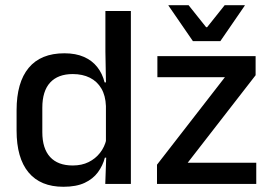

<svg xmlns="http://www.w3.org/2000/svg" viewBox="-20 -704 1039 735"><path d="M222.5 11Q135 11 89.2 -44Q43.5 -99 43.5 -204.5V-282Q43.5 -388.5 89.8 -444.2Q136 -500 226.5 -500Q270 -500 301.2 -486.2Q332.5 -472.5 352.2 -447.5Q372 -422.5 380.5 -388.5H413L385.5 -298Q384 -338 368 -365.2Q352 -392.5 324 -406.5Q296 -420.5 258.5 -420.5Q202 -420.5 172 -388Q142 -355.5 142 -291.5V-198Q142 -135.5 171.8 -103Q201.5 -70.5 258.5 -70.5Q293 -70.5 319.2 -83.5Q345.5 -96.5 363 -119Q380.5 -141.5 387 -169.5L410 -100.5H381.5Q373.5 -70 354.8 -44.5Q336 -19 304 -4Q272 11 222.5 11ZM383 0 387 -114.5 385.5 -145.5V-348.5L386 -367.5L383.5 -506V-662H481V0ZM961 -81V0H581V-73.5L841 -408.5H582.5V-489H958.5V-416L698.5 -81ZM718.5 -546.5 625 -682.5V-684H702L769 -600H773L840 -684H917V-682.5L823.5 -546.5Z"/></svg>

Font: Anek Latin Medium
Style: Regular
Weight: 500
Designer: Yesha Goshar
Foundry: Ek Type
Version: Version 1.003